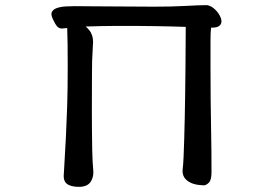

<svg xmlns="http://www.w3.org/2000/svg" viewBox="-20 -663 1040 742"><path d="M576.2 -637.2 405.8 -638.2Q364.3 -638.2 326.7 -638.7Q289.1 -639.2 270.5 -639.2Q229 -639.2 211.9 -635.3Q193.4 -631.3 185.5 -623.5Q178.7 -616.7 178.7 -608.4Q178.7 -601.1 184.1 -589.4Q194.3 -567.4 201.7 -560.1Q207.5 -554.2 215.3 -553.2Q217.8 -552.7 220 -552.7Q222.2 -552.7 224.1 -553.2Q228.5 -553.2 239.7 -554.7Q241.7 -506.8 241.7 -407.2Q241.7 -318.4 239.7 -255.9Q236.3 -146.5 227.1 2.4Q226.1 10.3 226.1 16.6Q226.1 37.1 237.3 46.4Q252.4 59.1 285.2 59.1Q316.9 59.1 330.1 40Q340.8 23.9 340.8 2.4Q340.8 -2 340.3 -6.3Q337.4 -35.6 336.4 -83.5Q335 -166.5 335 -234.9L335.4 -370.1Q335.4 -438.5 337.9 -465.8Q338.4 -470.7 338.4 -477.5Q338.4 -484.4 339.1 -491.2Q339.8 -498 339.8 -500.5Q339.8 -507.3 338.6 -514.9Q337.4 -522.5 334.7 -529.1Q332 -535.6 330.1 -539.1Q325.7 -545.9 318.4 -553.7L311 -560.5Q422.4 -564.5 581.1 -562Q645.5 -561 697.8 -559.1V-554.7Q697.8 -514.2 696.8 -404.8Q694.8 -182.1 689.5 -57.6Q688 -22.9 686 -10.3Q685.5 -6.3 685.5 -2Q685.5 24.4 709.5 39.1Q726.1 49.8 752.4 52.2Q759.8 53.2 768.1 53.2Q776.4 53.2 787.1 43Q797.4 32.7 797.4 2.9Q797.4 -82 795.9 -155.3Q793.5 -277.3 793.5 -411.1V-500.5Q793.5 -540.5 795.4 -552.2L795.9 -556.2H799.8Q820.8 -556.2 829.1 -564.5Q835.9 -571.3 835.9 -580.6Q835.9 -593.8 823.7 -611.8Q813.5 -626.5 797.9 -636.7Q793.9 -638.7 788.6 -640.9Q783.2 -643.1 778.3 -643.1Q750 -643.1 696.8 -640.1Q643.6 -637.2 576.2 -637.2Z"/></svg>

Font: Bakudai
Style: Light
Weight: 300
Version: Version 1.48